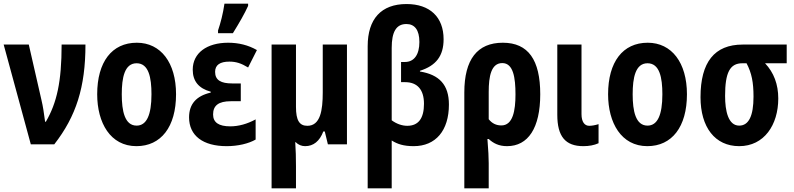

<svg xmlns="http://www.w3.org/2000/svg" viewBox="-20 -787 4329 1047"><path d="M148 0H276C395 -153 446 -311 446 -544H316C316 -341 290 -226 230 -123H226C219 -174 215 -204 206 -242L137 -544H0Z M724 10C858 10 940 -95 940 -273C940 -445 857 -554 726 -554C590 -554 510 -449 510 -273C510 -117 582 10 724 10ZM725 -102C660 -102 644 -182 644 -273C644 -363 659 -442 725 -442C791 -442 806 -364 806 -273C806 -159 779 -102 725 -102Z M1169 -606H1250C1286 -664 1314 -713 1333 -755V-767H1204C1196 -712 1183 -662 1169 -621ZM1216 10C1278 10 1336 -4 1374 -26V-136C1328 -111 1281 -98 1236 -98C1173 -98 1142 -119 1142 -163C1142 -211 1171 -235 1239 -235H1293V-332H1246C1186 -332 1153 -349 1153 -395C1153 -433 1180 -451 1231 -451C1267 -451 1295 -442 1333 -419L1381 -514C1334 -541 1281 -554 1224 -554C1108 -554 1031 -498 1031 -407C1031 -345 1063 -305 1129 -287V-282C1050 -264 1011 -219 1011 -147C1011 -47 1087 10 1216 10Z M1461 240H1594V120C1594 74 1593 31 1590 -12H1592C1607 3 1625 10 1644 10C1689 10 1723 -17 1743 -70H1751L1768 0H1872V-544H1740V-283C1740 -185 1727 -101 1656 -101C1613 -101 1594 -130 1594 -204V-544H1461Z M1985 240H2116V-21C2147 -1 2182 10 2236 10C2356 10 2428 -75 2428 -217C2428 -325 2375 -380 2270 -397V-401C2358 -429 2399 -482 2399 -573C2399 -694 2324 -765 2197 -765C2059 -765 1985 -684 1985 -535ZM2201 -101C2173 -101 2143 -111 2116 -131V-526C2116 -612 2140 -656 2196 -656C2241 -656 2267 -624 2267 -558C2267 -490 2239 -449 2188 -449H2167V-339H2189C2256 -339 2292 -298 2292 -221C2292 -142 2262 -101 2201 -101Z M2512 240H2645V102C2645 71 2643 35 2638 -29H2645C2670 -6 2700 10 2745 10C2860 10 2926 -89 2926 -273C2926 -460 2861 -554 2722 -554C2583 -554 2512 -463 2512 -283ZM2714 -103C2686 -103 2663 -114 2645 -137V-286C2645 -370 2658 -443 2719 -443C2779 -443 2791 -364 2791 -272C2791 -184 2777 -103 2714 -103Z M3161 10C3192 10 3220 5 3244 -6V-110C3225 -104 3207 -101 3193 -101C3168 -101 3151 -122 3151 -165V-544H3019V-161C3019 -43 3063 10 3161 10Z M3510 10C3644 10 3726 -95 3726 -273C3726 -445 3643 -554 3512 -554C3376 -554 3296 -449 3296 -273C3296 -117 3368 10 3510 10ZM3511 -102C3446 -102 3430 -182 3430 -273C3430 -363 3445 -442 3511 -442C3577 -442 3592 -364 3592 -273C3592 -159 3565 -102 3511 -102Z M4011 10C4147 10 4224 -106 4224 -250C4224 -327 4200 -391 4152 -442H4270V-544H4030C3876 -544 3800 -448 3800 -257C3800 -93 3879 10 4011 10ZM4011 -102C3951 -102 3934 -182 3934 -264C3934 -391 3960 -442 4028 -442H4051C4079 -389 4089 -338 4089 -260C4089 -155 4063 -102 4011 -102Z"/></svg>

Font: Kathrein 77 Bold Condensed
Style: Regular
Weight: 700
Width: 3
Designer: Lazydogs Typefoundry, based on Open Sans by Ascender Corporation
Foundry: Lazydogs Typefoundry
Version: Version 1.003;PS 001.003;hotconv 1.0.88;makeotf.lib2.5.64775